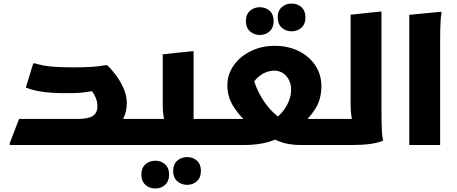

<svg xmlns="http://www.w3.org/2000/svg" viewBox="-20 -827 2609 1095"><path d="M382 0V-148.7H799.9V-20L779.9 0ZM35.6 -10.8 88.8 -148.7H422.1Q485.3 -148.7 510.4 -166.3Q535.6 -183.9 535.6 -221.3Q535.6 -250.9 521.9 -278.3Q508.3 -305.7 490.7 -323.8L563.5 -319.3Q521.6 -309.8 491.6 -304.8Q461.7 -299.9 435.8 -297.8Q410 -295.8 379.6 -295.8H340.8Q311.3 -295.8 273.7 -298.1Q236.2 -300.4 198.4 -307.4Q160.6 -314.4 127.2 -327.8L169.6 -465.4H180.4Q223.2 -451.5 276 -447.3Q328.8 -443 378.4 -443H410.4Q457.8 -443 503.5 -445.7Q549.2 -448.4 579.2 -455H591.2Q616.2 -432 641.7 -397.6Q667.2 -363.1 685.2 -322.2Q703.2 -281.3 703.2 -238.5Q703.2 -188.6 680.3 -144.8Q657.4 -101 602.9 -68.9L569.4 -17.5Q544.3 -9.3 513.1 -4.7Q482 0 443.8 0H35.6Z M800 -148.7H987.7L929.2 -122.1Q917.5 -134 912.8 -162.7Q908.1 -191.3 908.1 -232.8V-517.2L1073.3 -534.8H1084.1V-77.1L1012.5 -148.7H1212.5V-20L1192.5 0H780V-128.7ZM967.5 147.6Q967.5 110 990.7 89.4Q1013.9 68.8 1047.1 68.8Q1080.2 68.8 1103.1 89.4Q1125.9 110 1125.9 147.6Q1125.9 185.3 1103.2 206.3Q1080.4 227.2 1046.7 227.2Q1013.9 227.2 990.7 206.3Q967.5 185.3 967.5 147.6ZM786.1 168.5Q786.1 130.8 809.3 110.2Q832.5 89.6 865.7 89.6Q898.8 89.6 921.7 110.2Q944.5 130.8 944.5 168.5Q944.5 206.1 921.8 227.1Q899 248 865.3 248Q832.5 248 809.3 227.1Q786.1 206.1 786.1 168.5Z M1544.7 -565.7Q1624.5 -565.7 1685.1 -535.1Q1745.6 -504.5 1779.3 -452.3Q1813 -400.1 1813 -336.2Q1813 -263 1779.5 -208.3Q1745.9 -153.6 1693.2 -111.2L1657 -148.7H1893.5L1893.8 -20L1873.8 0H1695.6Q1627.1 0 1578.5 -18.2Q1529.9 -36.3 1493.7 -68.9L1622.8 -73.1Q1568.7 -32.8 1508 -16.4Q1447.3 0 1374.2 0H1193V-128.7L1213 -148.7H1449.3L1409.9 -110.5Q1353.6 -155.6 1315.1 -213.6Q1276.6 -271.6 1276.6 -340.4Q1276.6 -388.2 1297.6 -429Q1318.7 -469.7 1355.8 -500.5Q1392.9 -531.3 1441.5 -548.5Q1490 -565.7 1544.7 -565.7ZM1397.3 -304 1413.2 -434.1Q1422.1 -376.8 1442.2 -329.6Q1462.2 -282.4 1487.4 -246.4Q1512.6 -210.4 1537.8 -186.4Q1563 -162.3 1581.6 -151.3L1528.8 -137.4Q1560.6 -154.6 1585.7 -183.1Q1610.8 -211.6 1625.6 -246.2Q1640.5 -280.8 1640.5 -315.7Q1640.5 -343.6 1629.1 -368.3Q1617.7 -392.9 1595.7 -408.5Q1573.8 -424.1 1543 -424.1Q1518.4 -424.1 1491.2 -412.5Q1464 -400.9 1439.6 -374.8Q1415.2 -348.8 1397.3 -304ZM1642.9 -648.3Q1610.1 -648.3 1586.9 -669.3Q1563.7 -690.2 1563.7 -727.5Q1563.7 -765.5 1586.9 -786.1Q1610.1 -806.7 1642.9 -806.7Q1676.4 -806.7 1699.3 -786.1Q1722.1 -765.5 1722.1 -727.5Q1722.1 -690.2 1699.3 -669.3Q1676.4 -648.3 1642.9 -648.3ZM1461.5 -627.5Q1428.7 -627.5 1405.5 -648.5Q1382.3 -669.4 1382.3 -706.7Q1382.3 -744.7 1405.5 -765.3Q1428.7 -785.9 1461.5 -785.9Q1495 -785.9 1517.9 -765.3Q1540.7 -744.7 1540.7 -706.7Q1540.7 -669.4 1517.9 -648.5Q1495 -627.5 1461.5 -627.5Z M1854 0V-128.7L1874 -148.7H2059.2L2000.7 -122.1Q1989 -134 1984.3 -162.7Q1979.6 -191.3 1979.6 -232.8V-743.1L2144.8 -760.7H2155.6V-186Q2155.6 -166 2156.1 -136.5Q2156.6 -107 2158.1 -78.5Q2159.6 -50 2163.6 -32V-24Q2133.6 -12 2090.9 -6Q2048.2 0 1985.2 0Z M2314.2 -742.4 2495.4 -760 2498.2 -752Q2494.2 -734 2492.7 -707Q2491.2 -680 2490.7 -652Q2490.2 -624 2490.2 -604V0H2314.2Z"/></svg>

Font: Kufam
Style: Italic
Weight: 400
Italic angle: -11°
Designer: Artur Schmal
Foundry: Original Type
Version: Version 1.301; ttfautohint (v1.8.3)